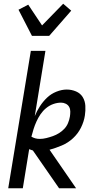

<svg xmlns="http://www.w3.org/2000/svg" viewBox="-20 -1007 540 1027"><path d="M296 0 156 -202Q151 -204 146 -205.5Q141 -207 136 -209L102 0H24L145 -735H223L166 -386Q177 -413 193.5 -438.5Q210 -464 231.5 -484.5Q253 -505 281.5 -516.5Q310 -528 337 -528Q363 -528 386.5 -518Q410 -508 422.5 -487.5Q435 -467 436.5 -441Q438 -415 434 -389Q429 -356 413 -324Q397 -292 370.5 -267.5Q344 -243 311 -229Q278 -215 245 -206L387 0ZM193 -264Q210 -264 228 -268.5Q246 -273 263 -279Q280 -285 296 -295Q312 -305 324.5 -318.5Q337 -332 344 -349Q351 -366 354 -384Q356 -397 356 -410.5Q356 -424 350 -435Q344 -446 332 -452Q320 -458 307 -458Q286 -458 265 -450.5Q244 -443 226.5 -428.5Q209 -414 196.5 -395.5Q184 -377 175 -357Q166 -337 159.5 -316.5Q153 -296 148 -276Q158 -270 169 -267Q180 -264 193 -264ZM151 -815 79 -955 131 -982 205 -871 318 -987 361 -950 243 -815Z"/></svg>

Font: Iosevka Fixed
Style: Italic
Weight: 400
Italic angle: -9°
Monospace: yes
Designer: Belleve Invis
Foundry: Belleve Invis
Version: Version 33.2.4